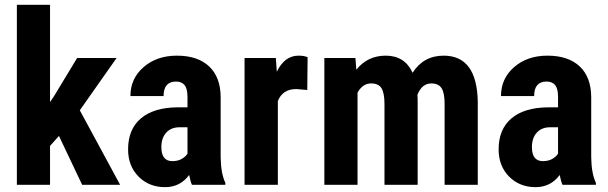

<svg xmlns="http://www.w3.org/2000/svg" viewBox="-20 -770 2533 800"><path d="M225.6 -203.6 188.5 -162.1V0H50.3V-750H188.5V-344.7L205.6 -370.1L301.3 -528.3H465.8L312.5 -310.5L480.5 0H322.3Z M779.8 0Q773.9 -12.2 768.1 -41Q731 9.8 667.5 9.8Q601.1 9.8 557.4 -34.2Q513.7 -78.1 513.7 -147.9Q513.7 -231 566.7 -276.4Q619.6 -321.8 719.2 -322.8H761.2V-365.2Q761.2 -400.9 749 -415.5Q736.8 -430.2 713.4 -430.2Q661.6 -430.2 661.6 -369.6H523.4Q523.4 -442.9 578.4 -490.5Q633.3 -538.1 717.3 -538.1Q804.2 -538.1 851.8 -492.9Q899.4 -447.8 899.4 -363.8V-115.2Q900.4 -46.9 918.9 -8.3V0ZM698.2 -98.6Q721.2 -98.6 737.3 -107.9Q753.4 -117.2 761.2 -129.9V-239.7H728Q692.9 -239.7 672.6 -217.3Q652.3 -194.8 652.3 -157.2Q652.3 -98.6 698.2 -98.6Z M1260.3 -395 1214.4 -398.9Q1157.7 -398.9 1137.7 -349.1V0H999V-528.3H1129.4L1133.3 -471.2Q1166 -538.1 1223.6 -538.1Q1247.1 -538.1 1261.7 -531.7Z M1460.9 -528.3 1464.8 -479.5Q1511.2 -538.1 1587.4 -538.1Q1666.5 -538.1 1699.2 -466.8Q1744.6 -538.1 1828.6 -538.1Q1967.3 -538.1 1970.7 -346.2V0H1832.5V-337.4Q1832.5 -383.3 1819.8 -402.8Q1807.1 -422.4 1776.9 -422.4Q1738.3 -422.4 1719.2 -375L1720.2 -358.4V0H1582V-336.4Q1582 -381.8 1569.8 -402.1Q1557.6 -422.4 1526.4 -422.4Q1490.7 -422.4 1469.7 -383.8V0H1331.5V-528.3Z M2323.7 0Q2317.9 -12.2 2312 -41Q2274.9 9.8 2211.4 9.8Q2145 9.8 2101.3 -34.2Q2057.6 -78.1 2057.6 -147.9Q2057.6 -231 2110.6 -276.4Q2163.6 -321.8 2263.2 -322.8H2305.2V-365.2Q2305.2 -400.9 2293 -415.5Q2280.8 -430.2 2257.3 -430.2Q2205.6 -430.2 2205.6 -369.6H2067.4Q2067.4 -442.9 2122.3 -490.5Q2177.2 -538.1 2261.2 -538.1Q2348.1 -538.1 2395.8 -492.9Q2443.4 -447.8 2443.4 -363.8V-115.2Q2444.3 -46.9 2462.9 -8.3V0ZM2242.2 -98.6Q2265.1 -98.6 2281.2 -107.9Q2297.4 -117.2 2305.2 -129.9V-239.7H2272Q2236.8 -239.7 2216.6 -217.3Q2196.3 -194.8 2196.3 -157.2Q2196.3 -98.6 2242.2 -98.6Z"/></svg>

Font: Roboto Condensed
Style: Bold
Weight: 700
Designer: Google
Version: Version 2.134; 2016